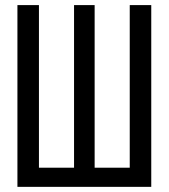

<svg xmlns="http://www.w3.org/2000/svg" viewBox="-20 -726 655 746"><path d="M484.1 -706.2H567.7V0H47.7V-706.2H131.3V-74.4H267.7V-706.2H347.7V-74.4H484.1Z"/></svg>

Font: Fira Code Fixed
Style: Regular
Weight: 400
Monospace: yes
Designer: Carrois Corporate, Edenspiekermann AG, Nikita Prokopov
Foundry: Carrois Corporate, Edenspiekermann AG, Nikita Prokopov
Version: Version 5.002